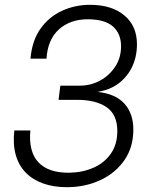

<svg xmlns="http://www.w3.org/2000/svg" viewBox="-20 -762 640 797"><path d="M257.5 15Q202 15 158.8 -0.5Q115.5 -16 86.5 -45.8Q57.5 -75.5 45.2 -119.5Q33 -163.5 39.5 -220.5H106Q98 -132.5 139.5 -88.2Q181 -44 268 -45Q323.5 -46 368.5 -66Q413.5 -86 440.2 -124.2Q467 -162.5 467 -218Q467 -286 422.8 -316.8Q378.5 -347.5 301 -347.5H223L230.5 -406.5H312.5Q356 -406.5 394.8 -427.2Q433.5 -448 458 -485Q482.5 -522 482.5 -570Q482.5 -622 449.2 -651.8Q416 -681.5 346 -682Q272.5 -682.5 225.2 -640.5Q178 -598.5 173 -518.5H106.5Q113 -593.5 148.2 -643Q183.5 -692.5 237.5 -717.2Q291.5 -742 354 -742Q443.5 -742 496 -698.2Q548.5 -654.5 548.5 -578Q548.5 -527.5 529 -485.8Q509.5 -444 473 -416.2Q436.5 -388.5 384.5 -380.5Q459 -373 496.2 -332Q533.5 -291 533.5 -224Q533.5 -150 495.8 -96.2Q458 -42.5 395.5 -13.8Q333 15 257.5 15Z"/></svg>

Font: Spline Sans Mono Light
Style: Italic
Weight: 300
Italic angle: -4°
Monospace: yes
Version: Version 1.004